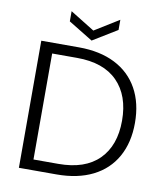

<svg xmlns="http://www.w3.org/2000/svg" viewBox="-95 -963 895 1040"><g transform="rotate(10 353.0 -442.5)"><path d="M287 -699Q403 -699 486 -657Q569 -615 613 -536Q657 -457 657 -348Q657 -240 613 -161.5Q569 -83 486 -41.5Q403 0 287 0H80V-699ZM287 -58Q433 -58 509.5 -134.5Q586 -211 586 -348Q586 -486 509.5 -563.5Q433 -641 287 -641H150V-58ZM482 -829 348 -747 214 -829V-885L348 -802L482 -885Z"/></g></svg>

Font: A Bank Premium Light
Style: Regular
Weight: 300
Designer: Ninad Kale (Devanagari), Jonny Pinhorn (Latin), Htun Naung (Myanmar)
Foundry: Indian Type Foundry
Version: 4.004